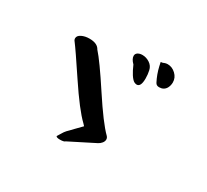

<svg xmlns="http://www.w3.org/2000/svg" viewBox="-147 -966 1294 1201"><g transform="rotate(30 500.0 -366.0)"><path d="M166 -590Q166 -609 190 -621Q214 -633 246 -633Q304 -633 322 -598Q370 -545 477 -381.5Q584 -218 642 -161Q652 -151 652 -138Q652 -125 642 -112.5Q632 -100 618 -93L438 -2Q430 7 400 7Q376 7 372 -2Q376 -9 383 -20Q390 -31 392 -34.5Q394 -38 399 -45.5Q404 -53 410 -59Q416 -65 425 -74Q434 -83 446 -96L490 -141L478 -154Q414 -215 308 -374.5Q202 -534 174 -570Q166 -579 166 -590ZM538 -678Q538 -693 551 -701.5Q564 -710 584 -710Q612 -710 637 -693.5Q662 -677 668 -648Q674 -622 674 -592Q674 -531 644 -531Q636 -531 624 -537Q596 -556 564 -630Q538 -656 538 -678ZM704 -729 718 -731Q734 -739 750 -739Q782 -739 808 -714.5Q834 -690 834 -656Q834 -634 824 -615Q808 -587 774 -587Q754 -587 746 -603Q722 -649 710 -701Z"/></g></svg>

Font: NaniFont Regular
Style: Regular
Weight: 400
Designer: Nanigashitei
Version: Version 1.036